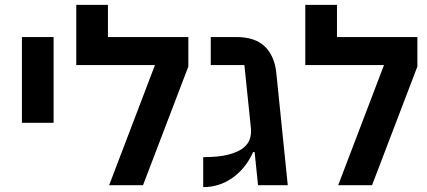

<svg xmlns="http://www.w3.org/2000/svg" viewBox="-20 -760 1754 788"><path d="M70 -608H200V-256H70Z M616 -493H293V-740H423V-608H753V-487L567 0H428Z M1025 -136H1019Q988 -68 934 -30Q880 8 814 8V-115Q878 -115 917.5 -125.5Q957 -136 978 -152.5Q999 -169 1005.5 -190Q1012 -211 1010 -232L983 -493H845V-608H950Q1027 -608 1067 -569Q1107 -530 1114 -461L1161 0H1039Z M1556 -493H1233V-740H1363V-608H1693V-487L1507 0H1368Z"/></svg>

Font: IBM Plex Sans Hebrew SemiBold
Style: Regular
Weight: 600
Designer: Mike Abbink, Paul van der Laan, Pieter van Rosmalen, Yanek Iontef
Foundry: Bold Monday
Version: Version 1.2